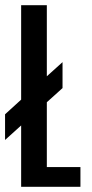

<svg xmlns="http://www.w3.org/2000/svg" viewBox="-26 -720 356 740"><path d="M55.5 0V-236.5L-6.5 -180.5V-279.5L55.5 -336V-700H154.5V-426L215 -480.5V-380.5L154.5 -326V-76H284V0Z"/></svg>

Font: Trispace Condensed
Style: Regular
Weight: 400
Width: 3
Designer: Tyler Finck
Foundry: Etcetera Type Company
Version: Version 1.210; ttfautohint (v1.8.3)